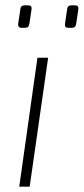

<svg xmlns="http://www.w3.org/2000/svg" viewBox="-20 -698 313 718"><path d="M85 -678H72C62 -678 57 -673 56 -663L48 -609C47 -598 52 -594 61 -594H73C84 -594 88 -598 90 -610L98 -663C99 -673 96 -678 85 -678ZM260 -678H247C237 -678 232 -673 231 -663L223 -609C222 -598 226 -594 236 -594H248C259 -594 263 -598 265 -610L273 -663C274 -673 271 -678 260 -678ZM160 -482H120L52 0H91Z"/></svg>

Font: Exo 2 Extra Light
Style: Italic
Weight: 250
Italic angle: -8°
Designer: Natanael Gama
Version: Version 1.001;PS 001.001;hotconv 1.0.88;makeotf.lib2.5.64775